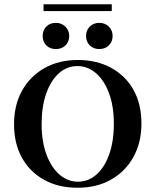

<svg xmlns="http://www.w3.org/2000/svg" viewBox="-20 -861 722 892"><path d="M340.3 11.3Q251.6 11.3 185.1 -25.4Q118.5 -62.1 81.9 -128.2Q45.2 -194.4 45.2 -283.9Q45.2 -372.6 82.3 -439.5Q119.4 -506.5 186.3 -544.4Q253.2 -582.3 341.1 -582.3Q429.8 -582.3 496.8 -545.6Q563.7 -508.9 600.4 -443.1Q637.1 -377.4 637.1 -287.1Q637.1 -199.2 600 -131.9Q562.9 -64.5 496 -26.6Q429 11.3 340.3 11.3ZM341.9 -16.9Q391.1 -16.9 428.6 -50.4Q466.1 -83.9 487.5 -144.4Q508.9 -204.8 508.9 -286.3Q508.9 -368.5 486.3 -428.6Q463.7 -488.7 425.4 -521.4Q387.1 -554 339.5 -554Q291.1 -554 253.6 -520.6Q216.1 -487.1 194.8 -426.6Q173.4 -366.1 173.4 -284.7Q173.4 -203.2 196 -142.7Q218.5 -82.3 256.9 -49.6Q295.2 -16.9 341.9 -16.9ZM239.5 -633.1Q212.1 -633.1 195.2 -650Q178.2 -666.9 178.2 -694.4Q178.2 -720.2 195.2 -737.5Q212.1 -754.8 239.5 -754.8Q266.1 -754.8 283.9 -737.1Q301.6 -719.4 301.6 -694.4Q301.6 -667.7 284.3 -650.4Q266.9 -633.1 239.5 -633.1ZM441.1 -633.1Q414.5 -633.1 397.2 -650Q379.8 -666.9 379.8 -694.4Q379.8 -720.2 397.2 -737.5Q414.5 -754.8 441.1 -754.8Q468.5 -754.8 485.9 -737.1Q503.2 -719.4 503.2 -694.4Q503.2 -667.7 485.9 -650.4Q468.5 -633.1 441.1 -633.1ZM182.3 -809.7V-841.1H499.2V-809.7Z"/></svg>

Font: Playfair 5pt SemiExpanded Light
Style: Bold
Weight: 700
Version: Version 2.203